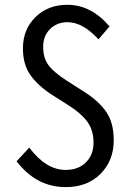

<svg xmlns="http://www.w3.org/2000/svg" viewBox="-20 -765 540 797"><path d="M252.9 11.7Q130.9 11.7 48.8 -95.7L101.6 -152.3Q170.9 -59.6 252.9 -59.6Q304.7 -59.6 336.4 -90.8Q368.2 -122.1 368.2 -172.9Q368.2 -224.6 342.8 -259.3Q317.4 -293.9 268.6 -325.2L193.4 -373Q136.7 -410.2 106 -453.6Q75.2 -497.1 75.2 -564.5Q75.2 -642.6 127 -693.8Q178.7 -745.1 259.8 -745.1Q358.4 -745.1 434.6 -655.3L388.7 -601.6Q324.2 -672.9 259.8 -672.9Q216.8 -672.9 188 -644.5Q159.2 -616.2 159.2 -570.3Q159.2 -524.4 181.2 -494.6Q203.1 -464.8 257.8 -429.7L331.1 -382.8Q389.6 -345.7 420.9 -300.8Q452.1 -255.9 452.1 -182.6Q452.1 -98.6 397.5 -43.5Q342.8 11.7 252.9 11.7Z"/></svg>

Font: Gen Shin Gothic Monospace Normal
Style: Regular
Weight: 350
Designer: [Source Han Sans]
Ryoko NISHIZUKA  (kana & ideographs); Paul D. Hunt (Latin, Greek & Cyrillic); Wenlong ZHANG  (bopomofo
Version: Version 1.002.20150607